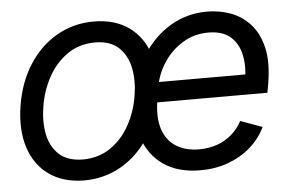

<svg xmlns="http://www.w3.org/2000/svg" viewBox="-44 -615 1035 688"><g transform="rotate(-5 473.0 -271.0)"><path d="M233.4 11.7Q157.7 11.2 106.9 -24.7Q56.2 -60.5 35.4 -125Q14.6 -189.5 28.3 -275.4Q42 -359.4 82.3 -421.6Q122.6 -483.9 182.6 -518.3Q242.7 -552.7 315.4 -552.7Q390.6 -552.7 441.2 -516.8Q491.7 -481 512.7 -416Q533.7 -351.1 519.5 -264.6Q506.3 -181.6 465.8 -119.4Q425.3 -57.1 365.5 -22.9Q305.7 11.2 233.4 11.7ZM234.4 -63.5Q292 -64 334.5 -93.5Q377 -123 403.3 -171.1Q429.7 -219.2 438.5 -275.4Q447.3 -329.1 438 -375Q428.7 -420.9 398.4 -449.2Q368.2 -477.5 313.5 -477.5Q256.3 -477.5 213.6 -447.5Q170.9 -417.5 144.5 -369.1Q118.2 -320.8 109.4 -264.6Q100.6 -211.4 109.6 -165.5Q118.7 -119.6 149.2 -91.8Q179.7 -64 234.4 -63.5ZM650.9 11.7Q570.8 11.7 518.6 -24.4Q466.3 -60.5 445.3 -124.8Q424.3 -189 438 -273.9Q451.7 -356.4 491.7 -419.2Q531.7 -481.9 591.3 -517.3Q650.9 -552.7 723.1 -552.7Q767.1 -552.7 807.4 -538.1Q847.7 -523.4 877.4 -491Q907.2 -458.5 919.7 -406Q932.1 -353.5 919.4 -277.3L913.6 -244.1H492.7L504.9 -316.4H880.9L837.4 -292Q846.7 -346.7 837.2 -388.4Q827.6 -430.2 799.1 -453.9Q770.5 -477.5 721.2 -477.5Q669.9 -477.5 628.7 -452.1Q587.4 -426.8 560.8 -386.5Q534.2 -346.2 526.4 -300.8L518.6 -252.9Q508.3 -190.9 522 -148.7Q535.6 -106.4 569.6 -85Q603.5 -63.5 652.8 -63.5Q687 -63.5 716.6 -73.7Q746.1 -84 769.3 -103.8Q792.5 -123.5 807.6 -151.9L885.7 -123.5Q866.2 -82.5 831.5 -52.2Q796.9 -22 751 -5.1Q705.1 11.7 650.9 11.7Z"/></g></svg>

Font: Inter Tight
Style: Italic
Weight: 400
Italic angle: -9.39999°
Designer: Rasmus Andersson
Foundry: rsms
Version: Version 3.002